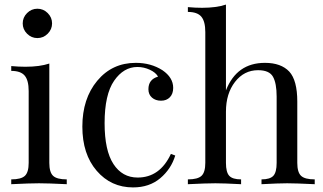

<svg xmlns="http://www.w3.org/2000/svg" viewBox="-20 -803 1407 837"><path d="M188 -746Q207 -727 207 -701Q207 -675 188 -656Q169 -637 143 -637Q117 -637 98 -656Q79 -675 79 -701Q79 -727 98 -746Q117 -765 143 -765Q169 -765 188 -746ZM271 -21V0Q190 -4 150 -4Q110 -4 29 0V-21Q72 -21 88.5 -36.5Q105 -52 105 -93V-406Q105 -453 87.5 -473.5Q70 -494 29 -494V-515Q61 -512 91 -512Q153 -512 195 -526V-93Q195 -52 211.5 -36.5Q228 -21 271 -21Z M560 14Q464 14 401.5 -58.5Q339 -131 339 -251Q339 -373 404 -451Q469 -529 572 -529Q638 -529 688 -497Q735 -465 735 -420Q735 -394 720.5 -379Q706 -364 682 -364Q658 -364 642.5 -377.5Q627 -391 627 -414Q627 -457 669 -469Q659 -487 633 -499Q607 -511 579 -511Q519 -511 477.5 -451Q436 -391 436 -266Q436 -147 474.5 -88Q513 -29 580 -29Q677 -29 725 -132L744 -125Q726 -66 678.5 -26Q631 14 560 14Z M1135 -529Q1205 -529 1241 -491Q1276 -453 1276 -360V-93Q1276 -52 1292.5 -36.5Q1309 -21 1352 -21V0Q1268 -4 1232 -4Q1195 -4 1120 0V-21Q1157 -21 1171.5 -36.5Q1186 -52 1186 -93V-382Q1186 -440 1170 -468.5Q1154 -497 1105 -497Q1044 -497 1004.5 -446Q965 -395 965 -316V-93Q965 -52 979.5 -36.5Q994 -21 1031 -21V0Q956 -4 919 -4Q880 -4 799 0V-21Q842 -21 858.5 -36.5Q875 -52 875 -93V-663Q875 -710 857.5 -730.5Q840 -751 799 -751V-772Q831 -769 861 -769Q923 -769 965 -783V-409Q1012 -529 1135 -529Z"/></svg>

Font: Playfair Display
Style: Regular
Weight: 400
Designer: Claus Eggers S?rensen
Foundry: Claus Eggers S?rensen
Version: Version 1.003